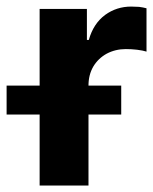

<svg xmlns="http://www.w3.org/2000/svg" viewBox="-78 -573 474 593"><path d="M44.4 0V-219.2H-57.6V-308.6H44.4V-545.4H190.4V-449.7H196.3Q210.4 -500 246.6 -526.9Q282.2 -552.7 327.1 -552.7Q334 -552.7 351.6 -551.8Q363.8 -550.3 374.5 -547.4V-413.6Q364.3 -417 345.2 -419.4Q328.1 -421.4 310.5 -421.4Q278.3 -421.4 251.5 -407.2Q225.1 -392.6 210 -367.2Q195.3 -341.8 195.3 -308.6H296.4V-219.2H195.3V0Z"/></svg>

Font: Inter Tight Stencil
Style: Bold
Weight: 700
Designer: Rasmus Andersson
Foundry: rsms
Version: Version 3.004;Glyphs 3.1.2 (3151)